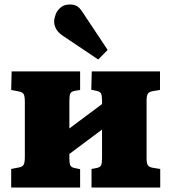

<svg xmlns="http://www.w3.org/2000/svg" viewBox="-20 -838 766 858"><path d="M30 0V-83L66 -90Q81 -93 86 -102.5Q91 -112 91 -138V-382Q91 -408 86 -417Q81 -426 66 -429L30 -436L32 -519H338V-436L314 -432Q298 -429 294 -419.5Q290 -410 290 -388V-264L436 -373V-390Q436 -411 431.5 -420Q427 -429 411 -432L388 -437L390 -519H695V-436L664 -431Q646 -428 640.5 -419Q635 -410 635 -388V-130Q635 -109 640.5 -100Q646 -91 664 -88L696 -83V0H389V-83L411 -87Q427 -90 431.5 -99Q436 -108 436 -130V-259L290 -150V-131Q290 -109 294 -99.5Q298 -90 314 -87L338 -82V0ZM419 -572 261 -678Q240 -692 231 -708.5Q222 -725 222 -741Q222 -755 228.5 -773Q235 -791 251 -804.5Q267 -818 292 -818Q309 -818 321.5 -812Q334 -806 348 -785L461 -615Z"/></svg>

Font: Literata ExtraBold
Style: Regular
Weight: 800
Designer: Latin by Veronika Burian and Jose Scaglione. Greek by Irene Vlachou. Cyrillic by Vera Evstafieva.
Foundry: TypeTogether
Version: Version 3.103;gftools[0.9.29]